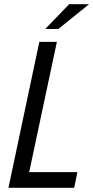

<svg xmlns="http://www.w3.org/2000/svg" viewBox="-20 -888 441 908"><path d="M166 -690H249L118 -74H346L331 0H20ZM307 -868H401L256 -751H194Z"/></svg>

Font: Decalotype
Style: Italic
Weight: 400
Italic angle: -12°
Designer: Alfredo Marco Pradil
Foundry: Alfredo Marco Pradil
Version: Version 1.0